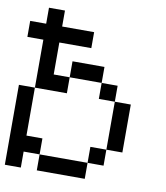

<svg xmlns="http://www.w3.org/2000/svg" viewBox="-85 -840 786 910"><g transform="rotate(10 307.5 -384.5)"><path d="M0 0V-384.6H76.9V-153.8H153.8V-76.9H384.6V0H153.8V-76.9H76.9V0ZM384.6 -76.9V-153.8H461.5V-76.9ZM461.5 -153.8V-384.6H538.5V-153.8ZM461.5 -384.6H384.6V-461.5H461.5ZM384.6 -461.5H230.8V-538.5H384.6ZM230.8 -461.5V-384.6H76.9V-615.4H0V-692.3H76.9V-769.2H153.8V-692.3H307.7V-615.4H153.8V-461.5Z"/></g></svg>

Font: Mintsoda - Lime Green 13x16
Style: Regular
Weight: 400
Designer: Mintsoda-15
Version: Version 1.0